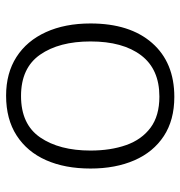

<svg xmlns="http://www.w3.org/2000/svg" viewBox="-1 -581 592 630"><g transform="rotate(90 295.0 -266.0)"><path d="M533 -267Q533 -183 505.5 -121Q478 -59 424.5 -24.5Q371 10 294 10Q220 10 167 -24Q114 -58 85.5 -120.5Q57 -183 57 -267Q57 -396 121 -469Q185 -542 298 -542Q374 -542 426.5 -507.5Q479 -473 506 -411Q533 -349 533 -267ZM116 -267Q116 -164 159.5 -101.5Q203 -39 295 -39Q388 -39 431 -102Q474 -165 474 -267Q474 -333 456 -384Q438 -435 399 -464Q360 -493 297 -493Q207 -493 161.5 -433Q116 -373 116 -267Z"/></g></svg>

Font: Noto Traditional Nushu Light
Style: Regular
Weight: 300
Designer: LIU Zhao
Foundry: LiuZhao Studio
Version: Version 2.003; ttfautohint (v1.8.4.7-5d5b)